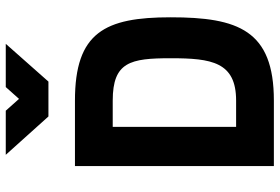

<svg xmlns="http://www.w3.org/2000/svg" viewBox="-172 -798 970 666"><g transform="rotate(-90 313.0 -465.0)"><path d="M297 0C541 0 586 -124 586 -358C586 -586 534 -690 297 -690H70V0ZM444 -358C444 -216 431 -131 297 -131H206V-559H297C431 -559 444 -498 444 -358ZM494 -930H344L303 -884L262 -930H109L242 -782H363Z"/></g></svg>

Font: TitilliumText22L
Style: 999 wt
Weight: 900
Designer: Campivisivi
Foundry: Campivisivi
Version: 1.000